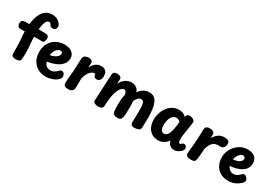

<svg xmlns="http://www.w3.org/2000/svg" viewBox="37 -1852 4093 2882"><g transform="rotate(30 2083.5 -410.5)"><path d="M385.1 -840Q431.7 -840 467.9 -821.7Q504.1 -803.3 525.1 -776.4Q546.1 -749.4 546.1 -722.1Q546.1 -692.8 530 -676.6Q513.9 -660.4 490.7 -660.4Q464.9 -660.4 452.2 -669.2Q439.6 -678 433.5 -690.1Q427.4 -702.1 419.9 -710.9Q412.4 -719.7 395.2 -719.7Q368.4 -719.7 351.7 -694.5Q334.9 -669.3 325.7 -626.8Q316.4 -584.3 312.8 -532.7Q309.1 -481 309.1 -427Q309.1 -352 316.1 -284Q323.1 -216 323.1 -156Q323.1 -118 322.7 -88.4Q322.3 -58.9 319.9 -33Q317.1 -3.9 295.3 6.6Q273.6 17 233.1 17Q205.2 17 183.7 4.9Q162.1 -7.1 163.1 -41Q164.1 -64 163.6 -84.9Q163.1 -105.8 162.1 -129.9Q161.1 -154 161.1 -185Q161.1 -234 154.1 -300.5Q147.1 -367 147.1 -431Q147.1 -486.7 153.5 -544.6Q159.9 -602.6 175.1 -655.3Q190.2 -708 216.9 -749.6Q243.7 -791.1 285.1 -815.6Q326.6 -840 385.1 -840ZM70.6 -410.8Q46.6 -409.8 31.3 -429.2Q16.1 -448.7 16.1 -482Q16.1 -515.3 35.8 -528.7Q55.6 -542 92.1 -542Q124.1 -542 158.6 -542.5Q193.1 -543 227.6 -544Q262.1 -545 293.1 -545Q315.1 -545 341.6 -544.5Q368 -544 396.1 -543.5Q424.1 -543 448.8 -541.8Q471.9 -541 482.3 -524.9Q492.7 -508.8 492.7 -484Q492.7 -454 481.9 -433.4Q471.1 -412.8 444.9 -413.6Q427.8 -414.8 399 -414.9Q370.2 -415 340.7 -415.5Q311.1 -416 290.1 -416Q258.1 -416 217.3 -415.5Q176.4 -415 137.2 -413.9Q97.9 -412.8 70.6 -410.8Z M627.7 -181 622.7 -287.8Q680.9 -295 719.1 -312.2Q757.2 -329.4 776.1 -352.1Q795 -374.8 795 -398.2Q795 -417.7 784.3 -425.2Q773.6 -432.7 757.2 -432.7Q739.2 -432.7 720.1 -420.9Q700.9 -409.2 685.3 -388.1Q669.8 -367 660.1 -338.6Q650.4 -310.1 650.4 -275.7Q650.4 -209.4 665.7 -170.8Q680.9 -132.1 707.7 -115.6Q734.4 -99 769 -99Q803.3 -99 827.7 -111Q852 -123 876 -148Q887 -160 899.4 -169.5Q911.8 -179 928.1 -179Q947.9 -179 960.3 -167.8Q972.7 -156.6 978.3 -140.7Q984 -124.8 984 -111.4Q984 -101.4 980.7 -90.3Q977.4 -79.2 967.3 -66.6Q945.7 -38.9 909.9 -19.9Q874.1 -1 833.4 9Q792.7 19 753 19Q700.3 19 652.7 1Q605.1 -17 568.1 -52.5Q531 -88 510 -140.5Q489 -193 489 -261Q489 -332 513 -384.5Q537 -437 577.1 -472.5Q617.1 -508 666.2 -525.5Q715.3 -543 765 -543Q817.9 -543 858.7 -526.8Q899.6 -510.7 922.8 -479.1Q946 -447.6 946 -400.2Q946 -372.3 933.2 -339.6Q920.3 -306.9 886.4 -275.6Q852.6 -244.3 789.7 -219.2Q726.9 -194 627.7 -181Z M1088.3 -490Q1089.3 -512.6 1103.6 -526.3Q1117.9 -540.1 1139 -546.6Q1160.1 -553 1180.7 -553Q1210.9 -553 1231.5 -538.2Q1252.1 -523.4 1249.3 -490L1244.3 -420.3Q1276.3 -481.8 1316.9 -509.9Q1357.6 -538 1406.6 -538Q1433.9 -538 1458.2 -528.1Q1482.6 -518.1 1498.1 -491.9Q1513.7 -465.8 1513.7 -417.1Q1513.7 -396.2 1505.8 -375.6Q1498 -355 1481.6 -341.6Q1465.1 -328.1 1439.6 -328.1Q1413.1 -328.1 1398.7 -345.6Q1384.3 -363 1384.1 -390.1Q1375.8 -393.1 1364.9 -393.1Q1355.7 -393.1 1339 -385.9Q1322.3 -378.7 1303.3 -360.3Q1284.3 -342 1266.6 -309.2Q1248.8 -276.3 1236.3 -224.1Q1236.3 -212.6 1236.3 -189.8Q1236.3 -167.1 1235.8 -140.8Q1235.3 -114.4 1234.8 -91.6Q1234.3 -68.8 1233.6 -57Q1232.8 -42 1225.1 -26Q1217.4 -10 1198.2 1Q1179 12 1141.7 12Q1105.4 12 1088.7 2.9Q1071.9 -6.1 1067.3 -20.6Q1062.7 -35.1 1062.7 -52Q1062.7 -84.2 1065.2 -122.7Q1067.7 -161.1 1071.3 -196.3Q1074.9 -231.6 1077.9 -253Q1080.9 -312.3 1083 -371.6Q1085.1 -430.9 1088.3 -490Z M2300.3 18Q2255.2 18 2241.3 0.8Q2227.3 -16.3 2227.3 -36.3Q2227.3 -63.4 2229.3 -98.2Q2231.3 -133 2231.3 -185Q2231.3 -243.2 2230.5 -293.8Q2229.7 -344.3 2217.9 -375.2Q2206.2 -406 2173.3 -406Q2140.1 -406 2116.7 -380.8Q2093.2 -355.7 2078.4 -320Q2081.4 -305.1 2082.4 -284.9Q2083.4 -264.8 2083.8 -241.1Q2084.2 -217.4 2083.4 -193Q2082.4 -152.9 2081.7 -113.3Q2080.9 -73.8 2073.6 -39.2Q2067.9 -15.4 2052.5 0.3Q2037.1 16 2003 16Q1971 16 1950.1 7.7Q1929.2 -0.6 1921.6 -16.1Q1911.4 -41.9 1909.8 -75.4Q1908.1 -109 1906.6 -151.3Q1906.6 -163.6 1907.2 -187.6Q1907.8 -211.7 1910 -239.9Q1912.2 -268.2 1915.8 -293.9Q1919.4 -319.7 1925.4 -336Q1923.6 -366.8 1909.7 -386.4Q1895.9 -406 1874.3 -406Q1856.4 -406 1838.6 -390.9Q1820.7 -375.8 1804.8 -348Q1788.9 -320.2 1775.9 -281.4Q1761.4 -233.3 1755 -187.3Q1748.6 -141.3 1746.7 -110L1744.2 -50Q1743.2 -13.4 1721.8 -0.2Q1700.4 13 1664.8 13Q1646.8 13 1625.7 8.1Q1604.6 3.2 1589.9 -8.9Q1575.2 -21 1576 -42L1598.3 -494Q1600.1 -528.4 1616.2 -543.2Q1632.3 -558 1671.3 -558Q1704.7 -558 1726.2 -543.2Q1747.7 -528.4 1744.9 -494L1739.9 -423.1Q1754.6 -455.2 1774.4 -479.3Q1794.2 -503.4 1818.3 -519.7Q1842.4 -536 1869.7 -544.4Q1896.9 -552.9 1926.3 -552.9Q1968 -552.9 2005.6 -528.7Q2043.1 -504.6 2055.3 -457Q2085.8 -505.1 2129.9 -531.3Q2174.1 -557.6 2227.3 -557.6Q2280.1 -557.6 2314.2 -532.2Q2348.3 -506.8 2367 -459.8Q2385.7 -412.9 2393 -348.2Q2400.3 -283.4 2400.3 -205Q2400.3 -197 2399.8 -174.9Q2399.3 -152.8 2398.8 -126.3Q2398.3 -99.9 2397.7 -77.6Q2397.1 -55.2 2397.1 -46Q2396.3 -10.7 2368.1 2.8Q2339.8 16.2 2300.3 18Z M2485.7 -234Q2485.7 -294.6 2503.7 -351.6Q2521.7 -408.7 2555.4 -453.8Q2589.2 -499 2637.6 -525.7Q2686 -552.3 2747.6 -552.3Q2786.9 -552.3 2816.2 -539.7Q2845.6 -527.1 2869.1 -504.1Q2874.1 -526.1 2885.9 -540.3Q2897.8 -554.4 2928.6 -554.4Q2964.9 -554.4 2992.1 -536.9Q3019.3 -519.3 3018.3 -492.4Q3017.3 -465.3 3009 -418.7Q3000.7 -372 2994.7 -327Q2992.7 -313 2989.4 -291Q2986.2 -269 2983.7 -247.5Q2981.2 -226 2979.7 -211Q2978.9 -195.9 2979.2 -173.2Q2979.4 -150.6 2985.2 -133.6Q2991 -116.7 3005 -116.7Q3012.9 -116.7 3018.8 -120.8Q3024.7 -124.9 3031.1 -131.6Q3040.8 -139.4 3048.3 -143.6Q3055.9 -147.7 3068.2 -147.7Q3081.6 -147.7 3093.5 -138.3Q3105.4 -128.9 3111.7 -112.8Q3118 -96.7 3112.3 -77.2Q3107.7 -58.2 3086.1 -38.2Q3064.4 -18.1 3034.9 -4.6Q3005.4 9 2975.6 9Q2946.8 9 2922.8 -3.4Q2898.9 -15.8 2882.6 -37.5Q2866.2 -59.2 2859.7 -88.1Q2833.6 -48.8 2791.3 -23.1Q2749.1 2.6 2696 2.6Q2629.7 2.6 2582.8 -28.3Q2535.9 -59.2 2510.8 -112.6Q2485.7 -166 2485.7 -234ZM2654.9 -241.1Q2654.9 -209.2 2661.7 -183.7Q2668.6 -158.1 2683.4 -143.1Q2698.2 -128.1 2722.3 -128.1Q2741.8 -128.1 2757.1 -137.5Q2772.4 -146.9 2784.3 -163.4Q2796.2 -180 2803.3 -202Q2811 -225.4 2816.9 -250.4Q2822.9 -275.3 2827.1 -301.2Q2831.3 -327.1 2834.3 -352.3Q2837.3 -377.4 2838.6 -401.1Q2824.7 -414.1 2806.9 -421.5Q2789.1 -428.9 2768.7 -428.9Q2742 -428.9 2720.9 -414.3Q2699.8 -399.7 2685.1 -374Q2670.4 -348.3 2662.7 -314.3Q2654.9 -280.2 2654.9 -241.1Z M3206.1 -480Q3207.1 -516 3230.2 -529.5Q3253.2 -543 3280.1 -543Q3302.2 -543 3322.4 -537.3Q3342.7 -531.7 3355.4 -518Q3368.1 -504.3 3367.1 -480L3365.1 -419Q3395.2 -473 3437.9 -504.5Q3480.7 -536 3539.1 -536Q3558.8 -536 3579.9 -532.7Q3601 -529.4 3616.1 -515.7Q3631.1 -501.9 3631.1 -470Q3631.1 -446.6 3621.8 -425.4Q3612.6 -404.3 3591.7 -392.7Q3570.8 -381 3536.1 -383.6Q3503 -386.8 3477.2 -380.1Q3451.4 -373.4 3431.2 -356.2Q3410.9 -339 3394.8 -309.6Q3378.8 -280.2 3365.1 -237Q3362.9 -202.3 3361.1 -174.6Q3359.2 -146.9 3357.1 -124.1Q3355 -101.3 3352.8 -81.6Q3350.6 -61.8 3347.3 -43Q3342.2 -12.7 3324.8 -2.3Q3307.4 8 3266.1 8Q3227.6 8 3201.7 -6.8Q3175.9 -21.7 3179.4 -57Q3188.9 -142.1 3194.5 -220.4Q3200.1 -298.8 3203.1 -365.4Q3206.1 -432 3206.1 -480Z M3912.2 3.9Q3843.2 3.9 3794 -18.9Q3744.8 -41.7 3713.6 -79.6Q3682.4 -117.4 3667.7 -164.7Q3653 -212 3653 -260Q3653 -312.6 3673.5 -364.1Q3694 -415.7 3731.7 -458.4Q3769.3 -501.2 3820.8 -527Q3872.3 -552.8 3935.1 -552.8Q3990.6 -552.8 4028.5 -535.3Q4066.4 -517.8 4085.7 -485.8Q4105 -453.9 4105 -410Q4105 -362.6 4085.2 -326.6Q4065.3 -290.7 4028.1 -266.1Q3983.3 -235.8 3932.2 -221.5Q3881 -207.2 3821.3 -202.9Q3830.1 -182.4 3843.8 -164.9Q3857.6 -147.4 3878.3 -136.3Q3899 -125.2 3927.1 -125.2Q3961.8 -125.2 3989.7 -142.4Q4017.6 -159.7 4039.4 -183Q4050.9 -195.7 4059.9 -199.4Q4069 -203.2 4076 -203.2Q4089.6 -203.2 4103.8 -193.3Q4118.1 -183.4 4129.6 -169.2Q4141 -154.9 4143.3 -139.8Q4146.7 -125.6 4140.2 -111.8Q4133.7 -98.1 4126.7 -91.1Q4089.7 -51.1 4034.3 -23.6Q3979 3.9 3912.2 3.9ZM3814.2 -312.1Q3841 -314.1 3858.3 -317.4Q3875.6 -320.8 3900.1 -331.1Q3923.8 -340.2 3941 -359.3Q3958.2 -378.3 3958.2 -404Q3958.2 -414.1 3953.7 -422.1Q3949.1 -430.1 3940.1 -435.3Q3931.1 -440.4 3917.3 -440.4Q3897.8 -440.4 3880.1 -427.6Q3862.3 -414.7 3848.7 -395Q3835 -375.3 3825.9 -353.3Q3816.9 -331.2 3814.2 -312.1Z"/></g></svg>

Font: Playpen Sans Thai
Style: Regular
Weight: 400
Designer: Sirin Gunkloy, Laura Meseguer, Veronika Burian, José Scaglione
Foundry: TypeTogether
Version: Version 2.000